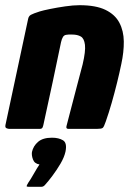

<svg xmlns="http://www.w3.org/2000/svg" viewBox="-28 -496 512 739"><path d="M7 0Q3 0 -3 -2.5Q-9 -5 -7 -15Q15 -117 36.5 -218.5Q58 -320 80 -422Q82 -434 91 -439Q100 -444 125 -452Q138 -456 165 -461.5Q192 -467 223 -471.5Q254 -476 278 -476Q341 -476 378 -458Q415 -440 431.5 -408.5Q448 -377 448.5 -336.5Q449 -296 439 -250Q432 -216 422.5 -177.5Q413 -139 402 -100.5Q391 -62 379 -28Q372 -7 367 -3.5Q362 0 346 0H235Q225 0 228 -11Q229 -16 235.5 -40Q242 -64 250.5 -97.5Q259 -131 268 -164.5Q277 -198 283 -221.5Q289 -245 290 -248Q302 -299 299 -323.5Q296 -348 283 -355.5Q270 -363 250 -363Q240 -363 236 -363Q232 -363 227 -362Q219 -361 214.5 -354Q210 -347 207 -334Q192 -261 175 -181.5Q158 -102 140 -20Q139 -14 136.5 -7Q134 0 126 0ZM224 88Q219 110 204.5 134.5Q190 159 173.5 181Q157 203 145 216Q139 223 131 223Q118 223 106 223Q94 223 82 223Q74 223 74.5 220Q75 217 81 207Q89 196 102 173Q115 150 124 137Q105 134 99 118Q93 102 95 89Q100 66 118.5 50Q137 34 172 34Q198 34 214.5 44Q231 54 224 88Z"/></svg>

Font: Glory ExtraBold
Style: Italic
Weight: 800
Italic angle: -12°
Version: Version 1.011